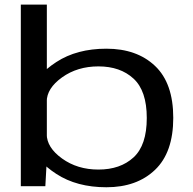

<svg xmlns="http://www.w3.org/2000/svg" viewBox="-20 -805 833 830"><path d="M70 0H176L182.5 -117.5V-785H70ZM440 4.5Q571.5 4.5 650.2 -70.8Q729 -146 729 -295.5Q729 -445.5 650.2 -520Q571.5 -594.5 440 -594.5Q312 -594.5 223.5 -536.8Q135 -479 135 -428.5L182 -365.5Q182 -423 248.2 -470.5Q314.5 -518 405.5 -518Q500 -518 557.2 -465.2Q614.5 -412.5 614.5 -295Q614.5 -177 557.2 -124.5Q500 -72 405.5 -72Q314.5 -72 248.2 -119.8Q182 -167.5 182 -225.5L135 -161.5Q135 -111 223.5 -53.2Q312 4.5 440 4.5Z"/></svg>

Font: Anybody Expanded
Style: Regular
Weight: 400
Width: 7
Version: Version 1.113;gftools[0.9.25]